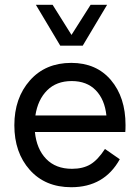

<svg xmlns="http://www.w3.org/2000/svg" viewBox="-20 -773 585 803"><path d="M326 -582 428 -753H359L279 -627L200 -753H130L232 -582ZM505 -250C505 -327.3 484.7 -390 444 -438C403.3 -486 348 -510 278 -510C206 -510 148.3 -485.5 105 -436.5C61.7 -387.5 40 -325 40 -249C40 -173 61.5 -110.8 104.5 -62.5C147.5 -14.2 205.3 10 278 10C370 10 437.7 -29 481 -107L419 -150C399 -119.3 378.7 -97.8 358 -85.5C337.3 -73.2 311.7 -67 281 -67C235.7 -67 199.7 -80.8 173 -108.5C146.3 -136.2 130.7 -173.7 126 -221H504C504.7 -227.7 505 -237.3 505 -250ZM280 -434C322 -434 355.5 -421.2 380.5 -395.5C405.5 -369.8 420.3 -334.7 425 -290H128C134.7 -334 151 -369 177 -395C203 -421 237.3 -434 280 -434Z"/></svg>

Font: Orkney
Style: Regular
Weight: 400
Designer: Samuel Oakes and Alfredo Marco Pradil
Foundry: Alfredo Marco Pradil
Version: 1.0; ttfautohint (v1.5)